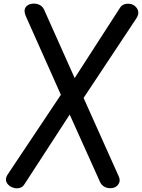

<svg xmlns="http://www.w3.org/2000/svg" viewBox="-20 -1024 772 1044"><path d="M31.5 -13.5Q-1 -40 21.5 -75L311 -508.5L122 -932.5Q109.5 -960.5 115.5 -977Q121.5 -993.5 142 -1001Q153.5 -1005 169 -1004.2Q184.5 -1003.5 198.5 -995.5Q212.5 -987.5 220 -971L386 -599.5L632 -981Q641 -995.5 656 -1000.5Q671 -1005.5 686.8 -1003Q702.5 -1000.5 713 -991.5Q728 -979.5 731.5 -962Q735 -944.5 721 -923.5L434.5 -491.5L624.5 -67.5Q634.5 -46.5 628.5 -31Q622.5 -15.5 606.5 -6.5Q593.5 -0.5 577.2 -0.8Q561 -1 546.5 -9.2Q532 -17.5 524 -34.5L359 -401L111.5 -20Q103 -7 88.2 -2.5Q73.5 2 58.2 -1.5Q43 -5 31.5 -13.5Z"/></svg>

Font: Edu SA Hand Medium
Style: Regular
Weight: 500
Designer: Tina and Corey Anderson, Eben Sorkin, Mirko Velimirovic
Foundry: Google for Education
Version: Version 2.000